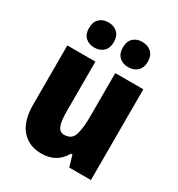

<svg xmlns="http://www.w3.org/2000/svg" viewBox="-183 -885 938 1013"><g transform="rotate(30 285.5 -378.5)"><path d="M517 -553V0H385L365 -68H356Q313 10 219 10Q143 10 98.5 -41.5Q54 -93 54 -193V-553H225V-248Q225 -192 236 -164Q247 -136 274 -136Q321 -136 333.5 -177Q346 -218 346 -289V-553ZM107 -690Q107 -728 128 -747.5Q149 -767 182 -767Q216 -767 237 -747Q258 -727 258 -690Q258 -654 237 -634Q216 -614 182 -614Q149 -614 128 -633.5Q107 -653 107 -690ZM313 -690Q313 -728 333.5 -747.5Q354 -767 388 -767Q423 -767 444 -747Q465 -727 465 -690Q465 -654 444 -634Q423 -614 388 -614Q354 -614 333.5 -634Q313 -654 313 -690Z"/></g></svg>

Font: Noto Sans Gurmukhi UI Condensed Black
Style: Regular
Weight: 900
Width: 3
Designer: Jelle Bosma - Monotype Design Team
Foundry: Monotype Imaging Inc.
Version: Version 2.004; ttfautohint (v1.8.4.7-5d5b)